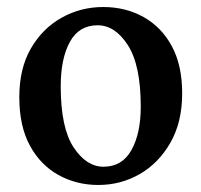

<svg xmlns="http://www.w3.org/2000/svg" viewBox="-20 -513 573 547"><path d="M260 14Q198 14 146.5 -14.5Q95 -43 65 -98.5Q35 -154 35 -236Q35 -318 68 -375Q101 -432 155.5 -462.5Q210 -493 274 -493Q338 -493 389 -464.5Q440 -436 469.5 -381.5Q499 -327 499 -247Q499 -165 465.5 -106.5Q432 -48 378 -17Q324 14 260 14ZM275 -38Q328 -38 354.5 -85.5Q381 -133 381 -209Q381 -327 344.5 -384Q308 -441 258 -441Q205 -441 179 -393.5Q153 -346 153 -267Q153 -149 189.5 -93.5Q226 -38 275 -38Z"/></svg>

Font: Source Serif Pro SemiBold
Style: Regular
Weight: 600
Designer: Frank Grießhammer
Foundry: Adobe Systems Incorporated
Version: Version 3.001;hotconv 1.0.111;makeotfexe 2.5.65597